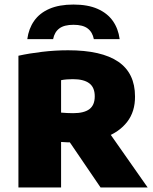

<svg xmlns="http://www.w3.org/2000/svg" viewBox="-20 -824 674 844"><path d="M61 0V-579Q108.5 -589.5 165.5 -596.2Q222.5 -603 279.5 -603Q426 -603 499.8 -552.8Q573.5 -502.5 573.5 -400Q574 -333.5 539.2 -288.5Q504.5 -243.5 443 -220.8Q381.5 -198 300 -198Q287 -198 274 -198.5Q261 -199 248.5 -200V0ZM422 0 237.5 -271H439L629 0ZM301.5 -326.5Q349.5 -326.5 373 -344.2Q396.5 -362 396.5 -400.5Q396.5 -440 372.2 -458Q348 -476 300.5 -476Q287.5 -476 273.8 -475Q260 -474 248.5 -471.5V-329Q263.5 -328 274.8 -327.2Q286 -326.5 301.5 -326.5ZM100 -652Q106 -698 130 -732.2Q154 -766.5 197 -785.2Q240 -804 303 -804Q366 -804 409 -785Q452 -766 476 -732Q500 -698 506 -652H392.5Q386.5 -683 365.2 -699Q344 -715 303 -715Q262 -715 240.8 -699Q219.5 -683 213.5 -652Z"/></svg>

Font: Encode Sans SC Condensed Thin ExtraBold
Style: Regular
Weight: 800
Version: Version 3.002